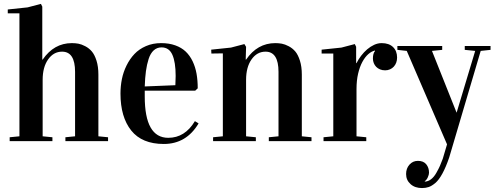

<svg xmlns="http://www.w3.org/2000/svg" viewBox="-20 -727 2547 989"><path d="M20 -658.2V-678.2L122.1 -689L190.9 -707L197.8 -692.9V-419.9H199.7Q257.8 -504.9 350.1 -504.9Q367.7 -504.9 383.8 -502Q399.9 -499 419.4 -488.8Q439 -478.5 453.1 -461.9Q467.3 -445.3 477.1 -414.6Q486.8 -383.8 486.8 -342.8V-24.9L536.6 -20V0H316.9V-20L366.7 -24.9V-356.9Q366.7 -460.9 299.8 -460.9Q255.9 -460.9 227.8 -420.9Q199.7 -380.9 199.7 -315.9V-24.9L250 -20V0H29.8V-20L80.1 -24.9V-658.2Z M600.6 -245.1Q600.6 -283.2 607.9 -319.6Q615.2 -356 631.8 -389.6Q648.4 -423.3 672.4 -448.7Q696.3 -474.1 731.7 -489.5Q767.1 -504.9 810.1 -504.9Q850.6 -504.9 882.8 -493.4Q915 -481.9 936.5 -461.4Q958 -440.9 972.2 -411.4Q986.3 -381.8 992.4 -347.4Q998.5 -313 998.5 -272L985.4 -259.8H725.6V-230Q725.6 -17.1 846.7 -17.1Q932.6 -17.1 983.9 -103L1002.9 -91.3Q939.9 14.6 823.7 14.6Q711.4 14.6 656 -54.7Q600.6 -124 600.6 -245.1ZM725.6 -281.7 883.3 -288.1Q884.8 -313 884.8 -335.9Q884.8 -406.7 867.9 -444.8Q851.1 -482.9 812 -482.9Q788.6 -482.9 771.7 -467.5Q754.9 -452.1 745.6 -423.3Q736.3 -394.5 731.7 -360.6Q727.1 -326.7 725.6 -281.7Z M1067.9 -471.2 1169.9 -481.9 1238.8 -500 1247.6 -485.8 1245.6 -419.9H1247.6Q1305.7 -504.9 1397.9 -504.9Q1415.5 -504.9 1431.6 -502Q1447.8 -499 1467.3 -488.8Q1486.8 -478.5 1501 -461.9Q1515.1 -445.3 1524.9 -414.6Q1534.7 -383.8 1534.7 -342.8V-24.9L1584.5 -20V0H1364.7V-20L1414.6 -24.9V-356.9Q1414.6 -460.9 1347.7 -460.9Q1303.7 -460.9 1275.6 -420.9Q1247.6 -380.9 1247.6 -315.9V-24.9L1297.9 -20V0H1077.6V-20L1127.9 -24.9V-452.1L1068.8 -451.2Z M1636.7 -451.2V-471.2L1738.8 -481.9L1807.6 -500L1814.5 -485.8V-401.9H1816.4Q1826.2 -421.4 1840.3 -439.9Q1854.5 -458.5 1871.3 -472.9Q1888.2 -487.3 1907.2 -496.1Q1926.3 -504.9 1945.8 -504.9Q1983.9 -504.9 2004.6 -484.6Q2025.4 -464.4 2025.4 -430.7Q2025.4 -416.5 2021 -404.5Q2016.6 -392.6 2008.5 -383.8Q2000.5 -375 1989 -369.9Q1977.5 -364.7 1963.9 -364.7Q1949.2 -364.7 1937.5 -369.6Q1925.8 -374.5 1917.7 -382.8Q1909.7 -391.1 1905.3 -402.1Q1900.9 -413.1 1900.9 -425.8Q1900.9 -451.7 1911.6 -463.9V-466.8Q1894 -462.9 1877.2 -448.2Q1860.4 -433.6 1846.7 -408.4Q1833 -383.3 1824.7 -347.9Q1816.4 -312.5 1816.4 -268.1V-24.9L1866.7 -20V0H1646.5V-20L1696.8 -24.9V-451.2Z M2071.8 169.4Q2071.8 140.6 2089.1 121.1Q2106.4 101.6 2132.8 101.6Q2161.1 101.6 2175.5 119.1Q2189.9 136.7 2189.9 162.6Q2189.9 172.4 2183.8 186Q2177.7 199.7 2168 206.5V208.5Q2185.1 208 2200.2 196.5Q2215.3 185.1 2227.5 163.6Q2239.7 142.1 2246.1 127.4Q2252.4 112.8 2260.7 90.8L2282.7 16.6L2075.2 -464.8L2026.9 -470.2V-490.2H2257.8V-470.2L2205.1 -464.8L2332 -146.5L2427.7 -464.8L2374 -470.2V-490.2H2506.8V-470.2L2456.1 -464.8L2293.9 84Q2276.9 133.8 2258.8 167Q2240.7 200.2 2222.4 215.6Q2204.1 231 2188.5 236.3Q2172.9 241.7 2153.8 241.7Q2117.2 241.7 2094.5 221.2Q2071.8 200.7 2071.8 169.4Z"/></svg>

Font: Vidaloka
Style: Regular
Weight: 400
Designer: Cyreal (www.cyreal.org)
Foundry: Cyreal (www.cyreal.org)
Version: Version 1.011